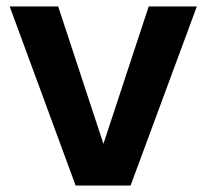

<svg xmlns="http://www.w3.org/2000/svg" viewBox="-20 -574 639 594"><path d="M300 -129 440 -554H589L384 0H214L10 -554H160Z"/></svg>

Font: MSTAGE SemiBold
Style: Regular
Weight: 600
Designer: Ninad Kale (Devanagari), Jonny Pinhorn (Latin)
Foundry: Indian Type Foundry
Version: 4.004